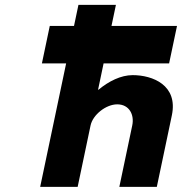

<svg xmlns="http://www.w3.org/2000/svg" viewBox="-20 -752 731 771"><path d="M277.2 -647.9H179.9L148.3 -497.5H245.6L141.3 -1.5H291.8L343.6 -248C352.7 -291.3 405.7 -333 450.7 -333C499.2 -333 520.2 -291.3 511 -248L459.2 -1.5H609.7L670.1 -288.8C695.6 -410.3 592.7 -450.3 512.8 -450.3C465.2 -450.3 416.6 -425.7 375.5 -391.7H373.8L396 -497.5H659.1L690.8 -647.9H427.7L445.5 -732.5H295Z"/></svg>

Font: Hussar
Style: BdOblTwo
Weight: 700
Foundry: Cannot Into Space Fonts
Version: Version 2.00